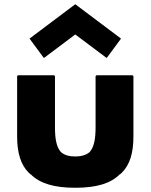

<svg xmlns="http://www.w3.org/2000/svg" viewBox="-20 -866 712 908"><path d="M120 -683 185 -595 188 -592 336 -703 484 -592 487 -595 552 -683 549 -686 336 -846 123 -686ZM61 -506V-221C61 -143 78 -87 116 -49L124 -42H125C169 2 237 22 336 22C435 22 503 2 547 -42H548L556 -49C594 -87 611 -142 611 -221V-506L607 -510H436L432 -506V-264C432 -209 425 -172 405 -148L404 -147C388 -133 365 -126 336 -126C307 -126 285 -132 268 -147L267 -148C247 -172 240 -209 240 -264V-506L236 -510H65ZM117 -54H116ZM556 -54H555Z"/></svg>

Font: Hussar Woodtype
Style: Bd
Weight: 900
Foundry: Cannot Into Space Fonts
Version: Version 1.07